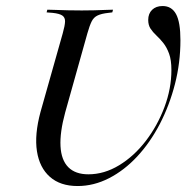

<svg xmlns="http://www.w3.org/2000/svg" viewBox="-20 -603 633 634"><path d="M236.3 11.3Q179 11.3 144.8 -19Q110.5 -49.2 102 -103.6Q93.5 -158.1 113.7 -233.1L187.1 -492.7Q194.4 -518.5 194.8 -531.9Q195.2 -545.2 185.9 -551.6Q176.6 -558.1 154 -560.5L133.9 -562.1L136.3 -571Q148.4 -571 165.7 -570.2Q183.1 -569.4 204.4 -569Q225.8 -568.5 250 -568.5H247.6H250Q272.6 -568.5 291.5 -569Q310.5 -569.4 326.2 -570.2Q341.9 -571 353.2 -571L350.8 -562.1L337.9 -560.5Q315.3 -558.1 302.4 -552Q289.5 -546 282.7 -532.3Q275.8 -518.5 268.5 -492.7L195.2 -231.5Q177.4 -166.1 179.8 -120.2Q182.3 -74.2 205.6 -50.8Q229 -27.4 271.8 -27.4Q324.2 -27.4 373.4 -57.3Q422.6 -87.1 461.3 -137.5Q500 -187.9 523 -249.2Q546 -310.5 546 -371.8Q546 -404.8 538.3 -425.8Q530.6 -446.8 519.4 -460.9Q508.1 -475 496.4 -485.9Q484.7 -496.8 477 -508.5Q469.4 -520.2 469.4 -537.1Q469.4 -558.1 482.3 -570.6Q495.2 -583.1 516.9 -583.1Q546.8 -583.1 561.3 -556.5Q575.8 -529.8 575.8 -470.2Q575.8 -396 557.7 -325.4Q539.5 -254.8 507.7 -193.5Q475.8 -132.3 433.1 -86.3Q390.3 -40.3 339.9 -14.5Q289.5 11.3 236.3 11.3Z"/></svg>

Font: Playfair 144pt SemiCondensed
Style: Italic
Weight: 400
Width: 4
Italic angle: -15.6°
Designer: Claus Eggers Sørensen
Foundry: Claus Eggers Sørensen
Version: Version 2.203